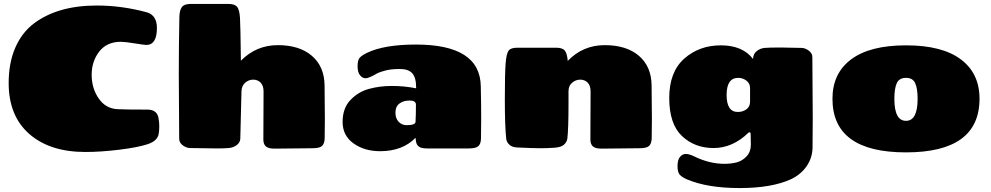

<svg xmlns="http://www.w3.org/2000/svg" viewBox="-20 -751 5029 974"><path d="M413 20Q233 20 128.5 -71.5Q24 -163 24 -330Q24 -432 57.5 -509Q91 -586 152 -632Q273 -723 471 -723Q599 -723 727 -688Q776 -672 776 -609Q776 -523 722 -523Q713 -523 663 -531Q613 -539 593 -539Q522 -539 483.5 -489.5Q445 -440 445 -371.5Q445 -303 481 -251Q517 -199 579 -197Q621 -195 728 -195Q780 -195 785 -146Q788 -128 788 -109.5Q788 -91 785 -72Q779 -36 729 -19.5Q679 -3 585 8.5Q491 20 413 20Z M889 -47 887 -374Q887 -524 890 -666Q891 -699 902.5 -715Q914 -731 947 -731H1139Q1172 -731 1183.5 -715.5Q1195 -700 1197.5 -659.5Q1200 -619 1202 -443Q1280 -522 1389.5 -522Q1499 -522 1562 -468Q1625 -414 1626.5 -319Q1628 -224 1628 -149Q1628 -74 1627 -48Q1626 -22 1613.5 -10.5Q1601 1 1565 1L1373 3Q1341 3 1328.5 -8.5Q1316 -20 1316 -43L1317 -287Q1317 -317 1302 -332Q1287 -347 1264.5 -347Q1242 -347 1224 -331.5Q1206 -316 1205 -288L1199 -47Q1198 -28 1181 -15Q1164 -2 1139.5 0Q1115 2 1085 2L945 0Q926 0 907.5 -13.5Q889 -27 889 -47Z M2090 -525Q2416 -525 2419 -313Q2421 -223 2421 -148Q2421 -73 2420 -47Q2419 -21 2406.5 -9.5Q2394 2 2358 2H2146Q2114 2 2102 -9.5Q2090 -21 2089 -44Q2089 -45 2088.5 -47.5Q2088 -50 2088 -52Q2022 16 1908 16Q1829 16 1773.5 -23.5Q1718 -63 1718 -132.5Q1718 -202 1757.5 -243.5Q1797 -285 1851.5 -300Q1906 -315 1968.5 -315Q2031 -315 2091 -303V-307Q2091 -357 2071.5 -379Q2052 -401 2008.5 -401Q1965 -401 1936 -393.5Q1907 -386 1892 -378Q1851 -354 1835 -354Q1819 -354 1806.5 -369Q1794 -384 1794 -415.5Q1794 -447 1805.5 -459Q1817 -471 1842 -483Q1929 -525 2090 -525ZM2043 -116Q2087 -116 2088 -133Q2090 -166 2090 -220Q2090 -241 2058 -241Q2026 -241 2006 -225.5Q1986 -210 1986 -180Q1986 -150 2002.5 -133Q2019 -116 2043 -116Z M2975 -43 2976 -287Q2976 -317 2961 -332Q2946 -347 2923.5 -347Q2901 -347 2882.5 -331.5Q2864 -316 2864 -288V-227Q2864 -95 2858 -47Q2855 -30 2841 -17Q2827 -4 2791.5 -1.5Q2756 1 2721 1Q2686 1 2602 -3Q2578 -4 2564 -17Q2550 -30 2548 -47Q2541 -112 2541 -246Q2541 -380 2545 -429.5Q2549 -479 2560 -494Q2571 -509 2605 -509H2800Q2834 -509 2845.5 -494Q2857 -479 2860 -443V-442Q2937 -522 3047.5 -522Q3158 -522 3221 -468Q3284 -414 3285.5 -319Q3287 -224 3287 -149Q3287 -74 3286 -48Q3285 -22 3272.5 -10.5Q3260 1 3224 1L3032 3Q3000 3 2987.5 -8.5Q2975 -20 2975 -43Z M3725 -356Q3666 -356 3666 -269.5Q3666 -183 3723 -183Q3748 -183 3766.5 -196.5Q3785 -210 3785 -235V-304Q3785 -328 3766.5 -342Q3748 -356 3725 -356ZM4101 -461 4103 -154Q4103 -54 4102 -2Q4101 50 4072 92Q4043 134 3993 158Q3895 203 3732 203Q3569 203 3465 159Q3440 148 3428.5 135.5Q3417 123 3417 91.5Q3417 60 3429.5 45Q3442 30 3459 30Q3476 30 3501 42Q3578 80 3655 80Q3690 80 3718 72.5Q3746 65 3767.5 42Q3789 19 3789 -17L3788 -70Q3788 -80 3782 -80Q3779 -80 3776 -77Q3696 0 3600 0Q3504 0 3439.5 -61Q3375 -122 3375 -254Q3375 -386 3451 -453.5Q3527 -521 3637 -521Q3747 -521 3800 -452Q3801 -478 3819 -492Q3837 -506 3859 -508Q3881 -510 3939 -510L4045 -508Q4064 -508 4082.5 -494.5Q4101 -481 4101 -461Z M4635 -250Q4635 -301 4623 -328.5Q4611 -356 4576 -356Q4541 -356 4529 -328.5Q4517 -301 4517 -250Q4517 -138 4576 -138Q4635 -138 4635 -250ZM4203 -250Q4203 -379 4298 -450Q4393 -521 4576 -521Q4759 -521 4854 -450Q4949 -379 4949 -250Q4949 22 4576 22Q4203 22 4203 -250Z"/></svg>

Font: Chango
Style: Regular
Weight: 400
Designer: Manuel Lupez
Foundry: Fontstage
Version: Version 1.001